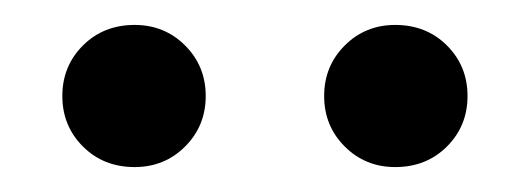

<svg xmlns="http://www.w3.org/2000/svg" viewBox="-20 -788 425 154"><path d="M145 -711Q145 -687 128.5 -670.5Q112 -654 88 -654Q63 -654 46.5 -670.5Q30 -687 30 -711Q30 -735 46.5 -751.5Q63 -768 88 -768Q112 -768 128.5 -751.5Q145 -735 145 -711ZM355 -711Q355 -687 338.5 -670.5Q322 -654 297 -654Q273 -654 256.5 -670.5Q240 -687 240 -711Q240 -735 256.5 -751.5Q273 -768 297 -768Q322 -768 338.5 -751.5Q355 -735 355 -711Z"/></svg>

Font: Wolseley Sans
Style: Regular
Weight: 400
Designer: Carrois Corporate & Edenspiekermann AG
Foundry: Carrois Corporate GbR & Edenspiekermann AG
Version: Version 4.202